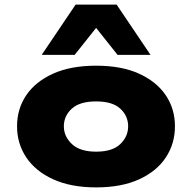

<svg xmlns="http://www.w3.org/2000/svg" viewBox="-20 -802 833 833"><path d="M397 11Q288 11 211 -24Q134 -59 94 -119Q54 -179 54 -254Q54 -330 94 -389Q134 -448 210.5 -482.5Q287 -517 397 -517Q507 -517 583 -482.5Q659 -448 699 -389Q739 -330 739 -254Q739 -179 699.5 -119Q660 -59 583.5 -24Q507 11 397 11ZM397 -144Q468 -144 502 -177Q536 -210 536 -254Q536 -299 502 -330.5Q468 -362 397 -362Q326 -362 291.5 -330.5Q257 -299 257 -254Q257 -210 292 -177Q327 -144 397 -144ZM161 -564 308 -782H486L633 -564H490L397 -681L304 -564Z"/></svg>

Font: Nunito Sans 7pt Expanded Black
Style: Regular
Weight: 900
Width: 7
Designer: Vernon Adams
Foundry: Vernon Adams
Version: Version 3.101;gftools[0.9.27]